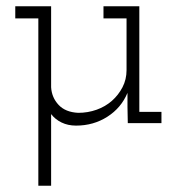

<svg xmlns="http://www.w3.org/2000/svg" viewBox="-20 -395 585 616"><path d="M144 201H103V-336H29V-375H144V-115Q146 -82 168 -58.5Q190 -35 231 -33Q262 -33 290 -43Q318 -53 339 -71.5Q360 -90 373 -115Q386 -140 386 -170V-336H312V-375H427V-36H498V0H390L389 -52V-97Q369 -49 324.5 -20.5Q280 8 224 8Q198 8 177.5 -2Q157 -12 144 -29Z"/></svg>

Font: Josefin Slab
Style: Regular
Weight: 400
Designer: Santiago Orozco
Foundry: Typemade
Version: Version 2.000